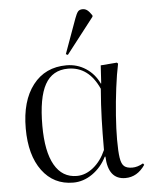

<svg xmlns="http://www.w3.org/2000/svg" viewBox="-55 -821 705 881"><g transform="rotate(-5 297.5 -380.5)"><path d="M247 14Q157 14 104 -57.5Q51 -129 51 -252Q51 -379 107.5 -452Q164 -525 262 -525Q311 -525 351 -499Q391 -473 412 -428H414L419 -511L494 -517L499 -512Q489 -465 481 -402Q473 -339 468.5 -276Q464 -213 464 -165Q464 -110 468.5 -81Q473 -52 485.5 -41.5Q498 -31 523 -31Q547 -31 573 -46L578 -39Q542 14 487 14Q408 14 404 -92H401Q377 -44 335.5 -15Q294 14 247 14ZM266 -15Q306 -15 342 -44Q378 -73 400 -123Q400 -201 402 -265.5Q404 -330 410 -404Q363 -509 268 -509Q196 -509 162 -448Q128 -387 128 -258Q128 -139 163.5 -77Q199 -15 266 -15ZM273 -572 264 -576 322 -736Q330 -758 337 -766.5Q344 -775 359 -775Q370 -775 379.5 -768Q389 -761 401 -743V-737Z"/></g></svg>

Font: Literata 72pt Light
Style: Regular
Weight: 300
Designer: Latin by Veronika Burian and Jose Scaglione. Greek by Irene Vlachou. Cyrillic by Vera Evstafieva.
Foundry: TypeTogether
Version: Version 3.002